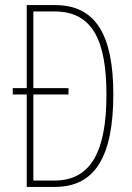

<svg xmlns="http://www.w3.org/2000/svg" viewBox="-20 -734 519 754"><path d="M197 -714H85V-388H30V-363H85V0H196C356 0 425 -124 425 -364C425 -596 356 -714 197 -714ZM195 -689C346 -689 398 -570 398 -362C398 -141 338 -25 194 -25H111V-363H249V-388H111V-689Z"/></svg>

Font: Noto Sans Armenian ExtraCondensed Thin
Style: Regular
Weight: 100
Width: 2
Designer: Monotype Design Team
Foundry: Monotype Imaging Inc.
Version: Version 2.008